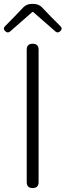

<svg xmlns="http://www.w3.org/2000/svg" viewBox="-29 -950 332 970"><path d="M106 -364V-30C106 -10 116 0 136 0C156 0 166 -10 166 -30V-364V-699C166 -719 156 -729 136 -729C116 -729 106 -719 106 -699ZM45 -867 -4 -817C-12 -809 -11 -800 -2 -792C6 -785 14 -784 22 -791L134 -889H139L251 -791C259 -784 267 -785 275 -792C284 -800 285 -809 277 -817L227 -867L182 -914C172 -924 157 -930 143 -930H129C115 -930 100 -924 90 -914Z"/></svg>

Font: GenSenRounded2 TW L
Style: Regular
Weight: 300
Version: Version 2.100;PS 2.1;hotconv 16.6.51;makeotf.lib2.5.65220 DE